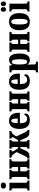

<svg xmlns="http://www.w3.org/2000/svg" viewBox="2032 -2840 1035 5140"><g transform="rotate(-90 2550.0 -270.5)"><path d="M152 -628Q117 -628 94 -645Q71 -662 71 -698Q71 -735 94 -751.5Q117 -768 152 -768Q185 -768 209.5 -751.5Q234 -735 234 -698Q234 -662 209.5 -645Q185 -628 152 -628ZM18 0V-53H34Q53 -53 65.5 -65Q78 -77 78 -107V-429Q78 -458 65.5 -470.5Q53 -483 34 -483H18V-536H227V-107Q227 -77 239.5 -65Q252 -53 271 -53H287V0Z M323 0V-53H339Q358 -53 370.5 -65Q383 -77 383 -107V-429Q383 -458 370.5 -470.5Q358 -483 339 -483H323V-536H574V-483H569Q553 -483 542.5 -470.5Q532 -458 532 -429V-304H648V-429Q648 -458 638 -470.5Q628 -483 611 -483H606V-536H857V-483H841Q822 -483 809.5 -470.5Q797 -458 797 -429V-107Q797 -77 809.5 -65Q822 -53 841 -53H857V0H606V-53H611Q628 -53 638 -65Q648 -77 648 -107V-245H532V-107Q532 -77 542.5 -65Q553 -53 569 -53H574V0Z M875 0V-53H878Q895 -53 911.5 -70.5Q928 -88 949 -134L1048 -343L1009 -403Q979 -448 951.5 -466Q924 -484 898 -484V-536H1105V-484Q1066 -484 1066 -456Q1066 -438 1085 -406L1151 -304H1182V-429Q1182 -458 1172 -470.5Q1162 -483 1145 -483H1140V-536H1373V-483H1368Q1352 -483 1341.5 -470.5Q1331 -458 1331 -429V-304H1363L1428 -406Q1447 -438 1447 -456Q1447 -484 1409 -484V-536H1613V-484Q1587 -484 1559 -466.5Q1531 -449 1500 -403L1467 -353L1570 -134Q1592 -89 1606.5 -71Q1621 -53 1638 -53H1641V0H1609Q1553 0 1519.5 -8.5Q1486 -17 1464.5 -40Q1443 -63 1424 -106L1363 -245H1331V-107Q1331 -77 1341.5 -65Q1352 -53 1368 -53H1373V0H1140V-53H1145Q1162 -53 1172 -65Q1182 -77 1182 -107V-245H1151L1089 -106Q1070 -64 1049 -41Q1028 -18 995 -9Q962 0 907 0Z M1901 10Q1783 10 1725.5 -62Q1668 -134 1668 -266Q1668 -406 1724.5 -476Q1781 -546 1886 -546Q1984 -546 2041.5 -484Q2099 -422 2099 -303V-256H1821Q1822 -150 1850 -106Q1878 -62 1937 -62Q1980 -62 2007.5 -85Q2035 -108 2050 -143Q2082 -130 2082 -99Q2082 -75 2063 -49.5Q2044 -24 2004 -7Q1964 10 1901 10ZM1946 -315Q1946 -404 1932 -445.5Q1918 -487 1886 -487Q1854 -487 1839 -445.5Q1824 -404 1823 -315Z M2138 0V-53H2154Q2173 -53 2185.5 -65Q2198 -77 2198 -107V-429Q2198 -458 2185.5 -470.5Q2173 -483 2154 -483H2138V-536H2389V-483H2384Q2368 -483 2357.5 -470.5Q2347 -458 2347 -429V-304H2463V-429Q2463 -458 2453 -470.5Q2443 -483 2426 -483H2421V-536H2672V-483H2656Q2637 -483 2624.5 -470.5Q2612 -458 2612 -429V-107Q2612 -77 2624.5 -65Q2637 -53 2656 -53H2672V0H2421V-53H2426Q2443 -53 2453 -65Q2463 -77 2463 -107V-245H2347V-107Q2347 -77 2357.5 -65Q2368 -53 2384 -53H2389V0Z M2950 10Q2832 10 2774.5 -62Q2717 -134 2717 -266Q2717 -406 2773.5 -476Q2830 -546 2935 -546Q3033 -546 3090.5 -484Q3148 -422 3148 -303V-256H2870Q2871 -150 2899 -106Q2927 -62 2986 -62Q3029 -62 3056.5 -85Q3084 -108 3099 -143Q3131 -130 3131 -99Q3131 -75 3112 -49.5Q3093 -24 3053 -7Q3013 10 2950 10ZM2995 -315Q2995 -404 2981 -445.5Q2967 -487 2935 -487Q2903 -487 2888 -445.5Q2873 -404 2872 -315Z M3184 227V174H3200Q3219 174 3231.5 162.5Q3244 151 3244 120V-429Q3244 -458 3231.5 -470.5Q3219 -483 3200 -483H3184V-536H3362L3380 -462H3384Q3401 -498 3432.5 -522Q3464 -546 3514 -546Q3597 -546 3642 -479.5Q3687 -413 3687 -268Q3687 -123 3642 -56.5Q3597 10 3512 10Q3426 10 3394 -55H3390Q3392 -31 3392.5 -4.5Q3393 22 3393 53V120Q3393 151 3405.5 162.5Q3418 174 3437 174H3469V227ZM3463 -61Q3504 -61 3518.5 -112.5Q3533 -164 3533 -268Q3533 -370 3518 -421.5Q3503 -473 3463 -473Q3423 -473 3408 -421.5Q3393 -370 3393 -268Q3393 -164 3408.5 -112.5Q3424 -61 3463 -61Z M3732 0V-53H3748Q3767 -53 3779.5 -65Q3792 -77 3792 -107V-429Q3792 -458 3779.5 -470.5Q3767 -483 3748 -483H3732V-536H3983V-483H3978Q3962 -483 3951.5 -470.5Q3941 -458 3941 -429V-304H4057V-429Q4057 -458 4047 -470.5Q4037 -483 4020 -483H4015V-536H4266V-483H4250Q4231 -483 4218.5 -470.5Q4206 -458 4206 -429V-107Q4206 -77 4218.5 -65Q4231 -53 4250 -53H4266V0H4015V-53H4020Q4037 -53 4047 -65Q4057 -77 4057 -107V-245H3941V-107Q3941 -77 3951.5 -65Q3962 -53 3978 -53H3983V0Z M4539 10Q4311 10 4311 -268Q4311 -546 4539 -546Q4768 -546 4768 -268Q4768 10 4539 10ZM4540 -49Q4585 -49 4600 -105Q4615 -161 4615 -268Q4615 -375 4599 -431Q4583 -487 4540 -487Q4495 -487 4479.5 -431Q4464 -375 4464 -268Q4464 -161 4480.5 -105Q4497 -49 4540 -49Z M4868 -628Q4841 -628 4823.5 -645Q4806 -662 4806 -698Q4806 -735 4823.5 -751.5Q4841 -768 4868 -768Q4894 -768 4911.5 -751.5Q4929 -735 4929 -698Q4929 -662 4911.5 -645Q4894 -628 4868 -628ZM5017 -628Q4991 -628 4973.5 -645Q4956 -662 4956 -698Q4956 -735 4973.5 -751.5Q4991 -768 5017 -768Q5044 -768 5061.5 -751.5Q5079 -735 5079 -698Q5079 -662 5061.5 -645Q5044 -628 5017 -628ZM4813 0V-53H4829Q4848 -53 4860.5 -65Q4873 -77 4873 -107V-429Q4873 -458 4860.5 -470.5Q4848 -483 4829 -483H4813V-536H5022V-107Q5022 -77 5034.5 -65Q5047 -53 5066 -53H5082V0Z"/></g></svg>

Font: Noto Serif ExtraCondensed ExtraBold
Style: Regular
Weight: 800
Width: 2
Designer: Monotype Design Team
Foundry: Monotype Imaging Inc.
Version: Version 2.013; ttfautohint (v1.8.4.7-5d5b)